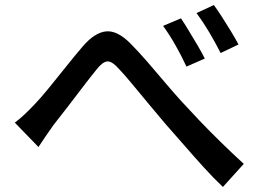

<svg xmlns="http://www.w3.org/2000/svg" viewBox="-20 -754 1040 764"><path d="M39 -266Q60 -282 78 -299Q96 -316 117 -338Q142 -364 175 -404.5Q208 -445 243.5 -489.5Q279 -534 309 -569Q356 -624 401 -629Q446 -634 498 -582Q530 -550 565.5 -509Q601 -468 636 -426.5Q671 -385 702 -351Q733 -317 773 -275Q813 -233 858.5 -188.5Q904 -144 950 -102L867 -10Q830 -45 790.5 -88.5Q751 -132 712.5 -176.5Q674 -221 640 -259Q609 -296 574.5 -337Q540 -378 509 -416Q478 -454 454 -479Q425 -512 406 -509.5Q387 -507 363 -476Q341 -449 310.5 -409Q280 -369 249 -328.5Q218 -288 194 -258Q178 -236 161.5 -211.5Q145 -187 133 -169ZM700 -681Q713 -662 730.5 -633Q748 -604 765.5 -574.5Q783 -545 795 -521L722 -489Q702 -532 678.5 -573.5Q655 -615 629 -651ZM831 -734Q845 -715 863 -687Q881 -659 899 -629.5Q917 -600 929 -577L858 -543Q836 -586 812 -626.5Q788 -667 762 -702Z"/></svg>

Font: Source Han Sans Medium
Style: Regular
Weight: 500
Designer: Ryoko NISHIZUKA Ë•øÂ°öÊ∂ºÂ≠ê (kana, bopomofo & ideographs); Paul D. Hunt (Latin, Greek & Cyrillic); Sandoll Communicatio
Foundry: Adobe
Version: Version 2.004;hotconv 1.0.118;makeotfexe 2.5.65603